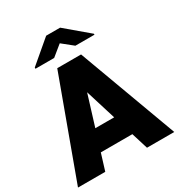

<svg xmlns="http://www.w3.org/2000/svg" viewBox="-214 -1060 1117 1200"><g transform="rotate(-30 344.5 -460.5)"><path d="M193.4 0H-3.4L257.3 -710.9H381.3L359.9 -539.6ZM327.6 -539.6 303.7 -710.9H429.2L691.4 0H494.6ZM492.7 -119.1H127.9V-267.1H492.7ZM563.5 -782.7V-775.9H425.8L348.6 -837.9L272.5 -775.9H137.7V-784.7L298.8 -921.4H399.4Z"/></g></svg>

Font: Heebo Black
Style: Regular
Weight: 900
Designer: Oded Ezer
Foundry: Ezer Type House
Version: Version 3.100